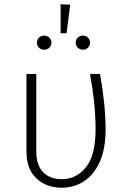

<svg xmlns="http://www.w3.org/2000/svg" viewBox="-20 -869 600 900"><path d="M475 -262Q475 -170 447 -109Q419 -48 372.5 -18.5Q326 11 269 11Q197 11 150.5 -33Q104 -77 104 -158V-522H150V-161Q150 -94 182.5 -61.5Q215 -29 270 -29Q337 -29 382.5 -84.5Q428 -140 428 -264Q428 -380 402 -522H449Q475 -375 475 -262ZM309 -847 292 -713H264V-849ZM221 -669Q221 -655 211.5 -645.5Q202 -636 187 -636Q172 -636 162.5 -645.5Q153 -655 153 -669Q153 -683 162.5 -692.5Q172 -702 187 -702Q202 -702 211.5 -692.5Q221 -683 221 -669ZM402 -669Q402 -655 392.5 -645.5Q383 -636 369 -636Q354 -636 344.5 -645.5Q335 -655 335 -669Q335 -683 344.5 -692.5Q354 -702 369 -702Q383 -702 392.5 -692.5Q402 -683 402 -669Z"/></svg>

Font: FiraGO ExtraLight
Style: Regular
Weight: 200
Designer: bBox Type
Foundry: bBox Type GmbH
Version: Version 1.001